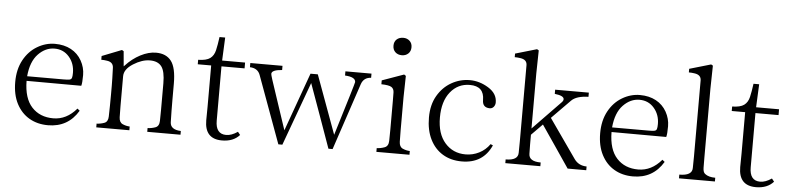

<svg xmlns="http://www.w3.org/2000/svg" viewBox="-46 -1000 5149 1253"><g transform="rotate(5 2529.0 -373.0)"><path d="M54.7 -249Q54.7 -332 87.9 -393.1Q121.1 -454.1 176.3 -486.8Q231.4 -519.5 292 -519.5Q352.5 -519.5 397.5 -495.1Q442.4 -470.7 467.3 -426.3Q492.2 -381.8 492.2 -332Q492.2 -281.2 486.3 -261.7L127.9 -262.7Q128.9 -148.4 181.6 -91.3Q234.4 -34.2 322.3 -34.2Q409.2 -34.2 474.6 -111.3L490.2 -98.6Q422.9 13.7 292 13.7Q222.7 13.7 169.4 -17.1Q116.2 -47.9 85.4 -106.9Q54.7 -166 54.7 -249ZM128.9 -293H367.2Q394.5 -293 406.2 -295.4Q418 -297.9 421.4 -308.1Q424.8 -318.4 424.8 -340.8Q424.8 -402.3 387.7 -445.3Q350.6 -488.3 292 -488.3Q232.4 -488.3 185.1 -439Q137.7 -389.6 128.9 -293Z M601.6 -442.4V-466.8L730.5 -517.6L742.2 -510.7L751 -412.1L756.8 -418Q799.8 -464.8 852.5 -492.2Q905.3 -519.5 954.1 -519.5Q1020.5 -519.5 1053.7 -476.1Q1086.9 -432.6 1086.9 -328.1V-223.6Q1086.9 -148.4 1088.9 -75.2Q1090.8 -27.3 1159.2 -24.4V0H941.4V-24.4Q967.8 -25.4 992.2 -34.2Q1016.6 -43 1017.6 -77.6Q1018.6 -112.3 1018.6 -152.3V-324.2Q1018.6 -403.3 994.6 -434.6Q970.7 -465.8 918.9 -465.8Q867.2 -465.8 810.1 -429.7Q752.9 -393.6 752.9 -347.7V-152.3Q752.9 -112.3 753.9 -79.1Q754.9 -45.9 777.3 -35.6Q799.8 -25.4 824.2 -24.4V0H607.4V-24.4Q633.8 -25.4 657.7 -34.2Q681.6 -43 682.6 -77.1Q684.6 -146.5 684.6 -223.6V-279.3Q684.6 -319.3 681.6 -397.5Q679.7 -434.6 637.7 -439.5Q620.1 -442.4 601.6 -442.4Z M1231.4 -467.8V-497.1Q1285.2 -498 1309.6 -516.1Q1334 -534.2 1342.3 -569.8Q1350.6 -605.5 1357.4 -657.2H1394.5L1387.7 -505.9H1538.1V-467.8H1386.7V-112.3Q1386.7 -24.4 1456.1 -24.4Q1491.2 -24.4 1531.2 -51.8L1546.9 -32.2Q1505.9 13.7 1431.6 13.7Q1318.4 13.7 1318.4 -108.4L1319.3 -195.3V-467.8Z M1572.3 -478.5V-505.9H1783.2V-478.5Q1714.8 -473.6 1714.8 -447.3Q1714.8 -436.5 1752.9 -325.2Q1791 -212.9 1832 -87.9L1969.7 -470.7H2017.6L2158.2 -86.9Q2264.6 -433.6 2264.6 -441.4Q2264.6 -474.6 2195.3 -478.5V-505.9H2366.2V-478.5Q2318.4 -476.6 2302.7 -431.6L2156.2 6.8H2128.9Q2091.8 -96.7 2054.7 -201.2Q2017.6 -305.7 1979.5 -410.2L1827.1 6.8H1800.8L1639.6 -433.6Q1624 -476.6 1572.3 -478.5ZM2318.4 -478.5ZM2277.3 -478.5ZM1701.2 -478.5ZM1623 -478.5Z M2436.5 -442.4V-467.8L2579.1 -518.6L2590.8 -510.7L2587.9 -371.1V-152.3Q2587.9 -112.3 2588.9 -79.1Q2589.8 -45.9 2612.3 -35.6Q2634.8 -25.4 2659.2 -24.4V0H2442.4V-24.4Q2468.8 -25.4 2493.7 -34.7Q2518.6 -43.9 2519.5 -78.1Q2520.5 -112.3 2520.5 -152.3V-343.8Q2520.5 -371.1 2520 -395.5Q2519.5 -419.9 2502.9 -430.7Q2486.3 -441.4 2436.5 -442.4ZM2493.2 -700.2Q2493.2 -726.6 2509.8 -741.7Q2526.4 -756.8 2552.7 -756.8Q2578.1 -756.8 2594.7 -741.2Q2611.3 -725.6 2611.3 -700.2Q2611.3 -673.8 2594.7 -658.2Q2578.1 -642.6 2552.7 -642.6Q2526.4 -642.6 2509.8 -658.2Q2493.2 -673.8 2493.2 -700.2Z M2764.6 -253.9Q2764.6 -336.9 2799.3 -396.5Q2834 -456.1 2890.1 -487.8Q2946.3 -519.5 3009.8 -519.5Q3073.2 -519.5 3131.8 -483.4Q3190.4 -447.3 3190.4 -389.6Q3190.4 -372.1 3180.2 -359.9Q3169.9 -347.7 3154.3 -347.7Q3106.4 -348.6 3106.4 -397.5Q3106.4 -488.3 3012.7 -488.3Q2934.6 -488.3 2885.3 -427.2Q2835.9 -366.2 2835.9 -259.8Q2835.9 -153.3 2888.2 -93.8Q2940.4 -34.2 3023.4 -34.2Q3070.3 -34.2 3111.8 -55.2Q3153.3 -76.2 3180.7 -115.2L3196.3 -108.4Q3141.6 13.7 3002.9 13.7Q2930.7 13.7 2877.4 -18.6Q2824.2 -50.8 2794.4 -110.8Q2764.6 -170.9 2764.6 -253.9Z M3287.1 0V-24.4Q3368.2 -24.4 3368.2 -75.2Q3369.1 -112.3 3369.1 -150.4V-648.4Q3369.1 -685.5 3325.2 -691.4Q3306.6 -694.3 3288.1 -694.3V-717.8L3428.7 -758.8L3440.4 -752L3437.5 -599.6V-240.2Q3529.3 -334 3622.1 -430.7Q3629.9 -439.5 3629.9 -448.2Q3629.9 -471.7 3569.3 -478.5V-505.9H3790V-478.5Q3711.9 -476.6 3679.2 -443.8Q3646.5 -411.1 3617.2 -380.9Q3586.9 -349.6 3557.6 -320.3Q3666 -165 3736.3 -65.4Q3764.6 -25.4 3817.4 -24.4V0H3695.3Q3648.4 -68.4 3602.5 -136.7Q3556.6 -204.1 3509.8 -272.5L3437.5 -199.2V-135.7Q3437.5 -104.5 3438.5 -75.2Q3438.5 -24.4 3516.6 -24.4V0ZM3668 -478.5ZM3712.9 -478.5ZM3764.6 -24.4Z M3886.7 -249Q3886.7 -332 3919.9 -393.1Q3953.1 -454.1 4008.3 -486.8Q4063.5 -519.5 4124 -519.5Q4184.6 -519.5 4229.5 -495.1Q4274.4 -470.7 4299.3 -426.3Q4324.2 -381.8 4324.2 -332Q4324.2 -281.2 4318.4 -261.7L3960 -262.7Q3960.9 -148.4 4013.7 -91.3Q4066.4 -34.2 4154.3 -34.2Q4241.2 -34.2 4306.6 -111.3L4322.3 -98.6Q4254.9 13.7 4124 13.7Q4054.7 13.7 4001.5 -17.1Q3948.2 -47.9 3917.5 -106.9Q3886.7 -166 3886.7 -249ZM3960.9 -293H4199.2Q4226.6 -293 4238.3 -295.4Q4250 -297.9 4253.4 -308.1Q4256.8 -318.4 4256.8 -340.8Q4256.8 -402.3 4219.7 -445.3Q4182.6 -488.3 4124 -488.3Q4064.5 -488.3 4017.1 -439Q3969.7 -389.6 3960.9 -293Z M4424.8 0V-24.4Q4508.8 -24.4 4508.8 -75.2Q4509.8 -112.3 4509.8 -150.4V-648.4Q4509.8 -685.5 4465.8 -691.4Q4447.3 -694.3 4428.7 -694.3V-717.8L4569.3 -758.8L4581.1 -752L4578.1 -599.6V-150.4Q4578.1 -112.3 4578.6 -82.5Q4579.1 -52.7 4592.8 -43Q4616.2 -24.4 4660.2 -24.4V0Z M4729.5 -467.8V-497.1Q4783.2 -498 4807.6 -516.1Q4832 -534.2 4840.3 -569.8Q4848.6 -605.5 4855.5 -657.2H4892.6L4885.7 -505.9H5036.1V-467.8H4884.8V-112.3Q4884.8 -24.4 4954.1 -24.4Q4989.3 -24.4 5029.3 -51.8L5044.9 -32.2Q5003.9 13.7 4929.7 13.7Q4816.4 13.7 4816.4 -108.4L4817.4 -195.3V-467.8Z"/></g></svg>

Font: GenEi Koburi Mincho v6
Style: Regular
Weight: 400
Designer: o_tamon (Modified)
Foundry: o_tamon / Adobe Systems Incorporated
Version: Version 6.1